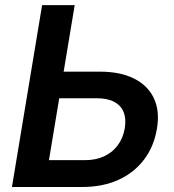

<svg xmlns="http://www.w3.org/2000/svg" viewBox="-20 -748 698 768"><path d="M190.9 -461.4H378.9Q460.9 -461.4 516.1 -433.8Q571.3 -406.2 595.5 -355.2Q619.6 -304.2 607.9 -234.4Q596.2 -162.6 556.4 -109.9Q516.6 -57.1 453.6 -28.6Q390.6 0 308.1 0H27.8L148.4 -727.5H278.8L175.8 -107.4H320.3Q363.3 -107.4 396.5 -122.8Q429.7 -138.2 450.9 -166.7Q472.2 -195.3 479 -234.4Q485.4 -272.5 474.6 -299.3Q463.9 -326.2 436.8 -340.6Q409.7 -355 367.2 -355H173.8Z"/></svg>

Font: Inter SemiBold
Style: Italic
Weight: 600
Italic angle: -9.3988°
Designer: Rasmus Andersson
Foundry: rsms
Version: Version 4.001;git-66647c0bb